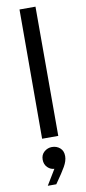

<svg xmlns="http://www.w3.org/2000/svg" viewBox="-111 -799 497 1112"><g transform="rotate(-10 137.5 -243.0)"><path d="M185 0H90L91 -760H185ZM125 274H75L149 152L158 178Q152 181 146.5 182.5Q141 184 134 184Q108 184 90 166Q72 148 72 120Q72 91 92 74Q112 57 137 57Q165 57 184.5 74Q204 91 204 122Q204 150 185 183Q166 216 132 264Z"/></g></svg>

Font: Be Vietnam Pro Variable Thin
Style: Regular
Weight: 100
Designer: Lam Bao, Tony Le, Vietanh Nguyen
Foundry: Yellow Type Foundry
Version: Version 1.002